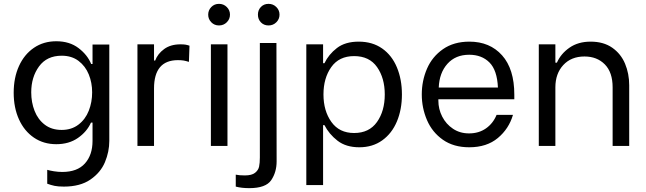

<svg xmlns="http://www.w3.org/2000/svg" viewBox="-20 -757 3352 996"><path d="M225 196V124Q238 128 260 131.5Q282 135 303 135Q381 135 420.5 91Q460 47 460 -26V-121H452Q431 -74 384.5 -41.5Q338 -9 272 -9Q206 -9 156 -43Q106 -77 78.5 -137.5Q51 -198 51 -276Q51 -354 78.5 -414.5Q106 -475 156 -509Q206 -543 272 -543Q341 -543 387.5 -507.5Q434 -472 453 -425H460V-526H547V-26Q547 30 524.5 84Q502 138 449 174.5Q396 211 311 211Q281 211 262.5 207Q244 203 225 196ZM458 -278Q458 -328 440.5 -371Q423 -414 387.5 -441Q352 -468 300 -468Q223 -468 182.5 -412.5Q142 -357 142 -278Q142 -226 159.5 -181.5Q177 -137 212.5 -110Q248 -83 300 -83Q351 -83 387 -110.5Q423 -138 440.5 -182.5Q458 -227 458 -278Z M693 -527H779V-443H785Q798 -478 831.5 -502.5Q865 -527 916 -527Q932 -527 941.5 -525.5Q951 -524 963 -520L960 -436Q944 -441 932.5 -443Q921 -445 903 -445Q779 -445 779 -298V0H693Z M1074 -527H1160V0H1074ZM1060 -681Q1060 -704 1076 -720.5Q1092 -737 1116 -737Q1140 -737 1156.5 -720.5Q1173 -704 1173 -681Q1173 -658 1156.5 -641.5Q1140 -625 1116 -625Q1092 -625 1076 -641.5Q1060 -658 1060 -681Z M1318 -681Q1318 -705 1333.5 -721Q1349 -737 1373 -737Q1397 -737 1413.5 -720.5Q1430 -704 1430 -681Q1430 -658 1413.5 -641.5Q1397 -625 1373 -625Q1349 -625 1333.5 -641Q1318 -657 1318 -681ZM1203 211V149Q1220 153 1250 153Q1286 153 1303 139.5Q1320 126 1324 107.5Q1328 89 1328 60V-534H1414L1415 80Q1415 136 1387 177.5Q1359 219 1273 219Q1233 219 1203 211Z M1663 -108H1656V203H1569V-527H1656V-429H1663Q1685 -475 1728 -508Q1771 -541 1841 -541Q1912 -541 1962.5 -505.5Q2013 -470 2039 -407.5Q2065 -345 2065 -267Q2065 -189 2039 -127Q2013 -65 1963 -29Q1913 7 1844 7Q1775 7 1731 -27Q1687 -61 1663 -108ZM1976 -267Q1976 -352 1936 -409Q1896 -466 1817 -466Q1739 -466 1698.5 -409Q1658 -352 1658 -267Q1658 -182 1699 -124.5Q1740 -67 1817 -67Q1895 -67 1935.5 -124Q1976 -181 1976 -267Z M2168 -267Q2168 -338 2195 -400.5Q2222 -463 2278 -502Q2334 -541 2415 -541Q2521 -541 2584.5 -470Q2648 -399 2648 -266V-242H2254V-235Q2254 -191 2274 -152Q2294 -113 2330 -89Q2366 -65 2413 -65Q2464 -65 2501 -91Q2538 -117 2556 -161H2641Q2620 -89 2562.5 -41Q2505 7 2414 7Q2333 7 2277.5 -32Q2222 -71 2195 -134Q2168 -197 2168 -267ZM2563 -303Q2559 -393 2519 -433Q2479 -473 2414 -473Q2343 -473 2301 -426Q2259 -379 2256 -303Z M2775 -527H2861V-432H2869Q2889 -478 2934 -509.5Q2979 -541 3044 -541Q3111 -541 3156 -509.5Q3201 -478 3222.5 -426.5Q3244 -375 3244 -315V0H3158V-304Q3158 -382 3117.5 -423Q3077 -464 3012 -464Q2943 -464 2902 -419.5Q2861 -375 2861 -304V0H2775Z"/></svg>

Font: Be Vietnam
Style: Regular
Weight: 400
Designer: Gabriel Lam
Foundry: TypeRant
Version: Version 4.000